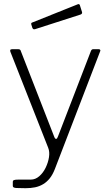

<svg xmlns="http://www.w3.org/2000/svg" viewBox="-20 -776 553 960"><path d="M108 165Q79 165 61.5 164Q44 163 44 154V134Q44 127 49.5 124.5Q55 122 73 122H134Q157 122 176.5 105Q196 88 208.5 62Q221 36 225 9.5Q229 -17 221 -37L32 -517Q30 -522 31.5 -526Q33 -530 41 -530H71Q76 -530 79.5 -528Q83 -526 84 -521L252 -90Q256 -81 261 -81.5Q266 -82 270 -94L435 -522Q437 -526 439.5 -528Q442 -530 446 -530H474Q479 -530 481 -526.5Q483 -523 481 -520L254 70Q243 98 228.5 116Q214 134 195.5 145Q177 156 155.5 160.5Q134 165 108 165ZM379 -751 390 -716Q393 -707 382 -703L155 -630Q150 -629 147.5 -630Q145 -631 142 -636L137 -652Q134 -661 140 -663L370 -755Q376 -757 379 -751Z"/></svg>

Font: Libre Franklin ExtraLight
Style: Regular
Weight: 250
Designer: Pablo Impallari, Rodrigo Fuenzalida, Nhung Nguyen
Foundry: Impallari Type
Version: Version 3.000